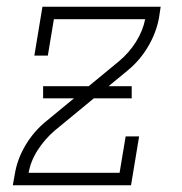

<svg xmlns="http://www.w3.org/2000/svg" viewBox="-20 -550 540 570"><path d="M18 0 24 -33Q31 -77 55.5 -118.5Q80 -160 117 -190L225 -279L333 -368Q363 -393 383.5 -425.5Q404 -458 411 -493H140L122 -385H82L106 -530H457L452 -497Q444 -453 419.5 -411.5Q395 -370 358 -340L250 -251L142 -162Q113 -137 92 -104.5Q71 -72 65 -37H335L353 -145H393L369 0ZM108 -258V-294H371V-258Z"/></svg>

Font: Iosevka Curly Slab XLtObl
Style: Regular
Weight: 200
Italic angle: -9°
Monospace: yes
Designer: Belleve Invis
Foundry: Belleve Invis
Version: Version 11.1.0; ttfautohint (v1.8.3)